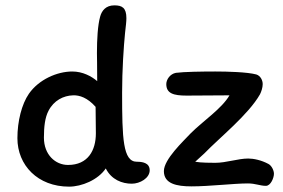

<svg xmlns="http://www.w3.org/2000/svg" viewBox="-20 -694 1056 717"><path d="M452 -626C452 -665 436 -674 407 -674C375 -674 360 -654 354 -632C345 -600 342 -547 342 -496C342 -481 343 -451 343 -391C322 -409 289 -427 250 -427C193 -427 125 -397 88 -344C61 -305 45 -241 45 -178C45 -77 121 3 238 3C285 3 346 -22 375 -65C396 -23 436 -8 472 -8C503 -8 539 -29 539 -58C539 -87 510 -90 491 -90C439 -90 436 -177 436 -348C436 -432 442 -521 447 -571C450 -598 452 -613 452 -626ZM951 -342C956 -352 961 -367 961 -380C961 -394 953 -411 937 -416C903 -425 829 -427 784 -427C736 -427 666 -426 637 -422C615 -418 601 -397 601 -380C601 -345 628 -337 677 -337C724 -337 781 -338 837 -338C808 -288 739 -243 692 -196C664 -166 592 -99 592 -55C592 -8 639 2 695 2C763 2 853 -9 906 -9C934 -9 951 0 973 0C991 0 1003 -30 1003 -45C1003 -58 994 -76 982 -82C956 -96 927 -102 907 -102C869 -102 825 -86 784 -86C772 -86 729 -86 709 -90L743 -121C800 -180 908 -266 951 -342ZM144 -180C144 -221 148 -255 161 -280C181 -319 217 -337 253 -338C277 -339 307 -329 337 -295C337 -268 338 -231 338 -196C338 -133 309 -78 234 -78C187 -78 144 -116 144 -180Z"/></svg>

Font: Itim
Style: Regular
Weight: 400
Designer: CadsonDemak Team
Foundry: Pablo Impallari
Version: Version 1.002;PS 001.002;hotconv 1.0.88;makeotf.lib2.5.64775